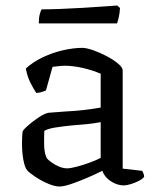

<svg xmlns="http://www.w3.org/2000/svg" viewBox="-20 -674 573 698"><path d="M196 4Q178 4 153 -7Q128 -18 106.5 -32.5Q85 -47 78 -56Q70 -66 65 -92.5Q60 -119 60 -152Q60 -164 60.5 -174.5Q61 -185 62 -195Q63 -201 80.5 -216.5Q98 -232 119.5 -246.5Q141 -261 156 -264Q165 -265 182 -266Q199 -267 222 -269Q249 -270 284 -274Q319 -278 346 -283V-406Q316 -419 280.5 -427Q245 -435 216 -435Q204 -435 192.5 -433.5Q181 -432 171 -431L147 -345Q143 -344 134.5 -340.5Q126 -337 112 -336Q103 -349 91 -372.5Q79 -396 74 -425Q100 -449 136 -466Q172 -483 210 -491.5Q248 -500 279 -500Q294 -500 318.5 -491.5Q343 -483 367.5 -470Q392 -457 409 -443Q426 -429 426 -418V-61L497 -53Q498 -50 501 -44.5Q504 -39 504 -31Q498 -23 484 -16Q470 -9 455 -4.5Q440 0 430 0Q406 0 383 -15Q360 -30 352 -53Q326 -40 295.5 -27Q265 -14 238.5 -5Q212 4 196 4ZM224 -62Q236 -62 259 -68Q282 -74 306.5 -83Q331 -92 346 -100V-230Q320 -225 294 -222.5Q268 -220 241 -218Q210 -215 181.5 -210.5Q153 -206 141 -198Q140 -175 140.5 -146.5Q141 -118 150 -99Q160 -87 182 -74.5Q204 -62 224 -62ZM121 -589Q121 -609 124.6 -622.5Q128.2 -636 131.8 -640Q159.7 -640 199.8 -641.5Q239.8 -643 281.2 -645.5Q322.6 -648 356.8 -650.5Q391 -653 406.3 -654L416.2 -645Q415.3 -626 411.7 -611Q408.1 -596 405.4 -589Z"/></svg>

Font: Texturina Light
Style: Regular
Weight: 300
Designer: Guillermo Torres Carreño
Foundry: Omnibus-Type
Version: Version 1.002; ttfautohint (v1.8.3)